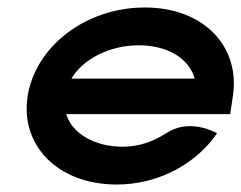

<svg xmlns="http://www.w3.org/2000/svg" viewBox="-20 -482 645 513"><path d="M292 11C397 11 492 -38 549 -111L560 -126L545 -133C544 -133 481 -164 424 -126C390 -104 351 -90 308 -90C232 -90 172 -126 157 -177H595L602 -224C623 -356 526 -462 367 -462C208 -462 75 -357 54 -226C33 -95 133 11 292 11ZM351 -361C428 -361 486 -325 500 -272H171C201 -324 273 -361 351 -361Z"/></svg>

Font: Charger Pro
Style: BlkExtObl
Weight: 900
Designer: Jasper
Foundry: Cannot Into Space Fonts
Version: Version 1.09